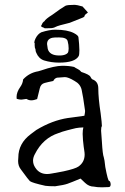

<svg xmlns="http://www.w3.org/2000/svg" viewBox="-20 -780 523 803"><path d="M308.1 -83.5Q334 -101.6 334 -133.8Q334 -137.7 333.5 -142.1Q333 -146.5 332 -153.3L330.1 -166Q328.1 -183.1 327.1 -193.4Q325.7 -208 325.7 -219.7Q325.7 -235.8 328.6 -247.1Q323.2 -247.1 311.5 -246.1Q300.3 -244.6 297.4 -244.1L279.3 -239.7L260.7 -234.9Q239.7 -229.5 225.1 -223.6Q159.7 -202.6 126 -135.7Q118.2 -121.6 118.2 -107.9Q118.2 -89.4 132.3 -72.3Q148.9 -52.2 176.8 -52.2Q185.5 -52.2 195.3 -54.2Q196.3 -54.2 201.2 -55.2L206.5 -56.2L212.4 -57.1Q231.4 -60.1 246.1 -63.5Q294.9 -74.2 308.1 -83.5ZM406.7 3.4Q385.3 3.4 372.6 0.5Q352.1 0.5 335.4 -15.6L316.9 -33.2Q278.3 -17.1 262.5 -11.5Q246.6 -5.9 210.9 -1Q183.1 -1 169.9 -2.9Q114.7 -15.1 105 -22.5Q100.6 -25.9 67.4 -71.3Q55.7 -85.9 55.7 -106.9Q55.7 -113.8 56.6 -121.1Q56.6 -180.2 108.9 -219.2Q126 -231.4 131.8 -236.3Q197.8 -276.4 264.6 -286.6L333 -295.9Q335.9 -310.5 335.9 -315.9Q327.1 -379.9 321.5 -404.3Q315.9 -428.7 292 -441.4Q265.6 -457.5 251.5 -457.5Q247.6 -457.5 218.3 -455.1Q207.5 -451.7 203.6 -442.4Q203.1 -440.9 196.3 -439.9Q189.5 -439 181.9 -436.8Q174.3 -434.6 167 -433.1Q150.9 -429.2 146.5 -411.1L135.3 -365.7Q121.6 -360.4 110.8 -360.4Q100.6 -360.4 92.8 -365.2Q91.8 -366.2 89.4 -366.2Q85.9 -366.2 76.7 -364.3Q73.2 -363.3 69.3 -363.3Q60.5 -363.3 49.8 -366.7L49.3 -374.5Q49.3 -394.5 64.9 -416.5Q75.2 -430.7 76.7 -447.8Q102.1 -475.6 140.1 -481.9Q145.5 -482.9 153.3 -485.8Q207 -504.4 240.2 -504.9Q269.5 -504.9 290 -500Q295.4 -496.1 305.2 -491.2Q313 -487.8 320.3 -479Q353.5 -468.3 358.2 -459Q362.8 -449.7 366.2 -448.2Q391.1 -439.5 391.1 -410.2Q391.1 -369.6 400.9 -306.2Q406.2 -264.6 406.2 -252.4Q402.8 -249.5 402.8 -233.4Q402.8 -225.6 406.2 -186.5Q409.2 -134.3 414.1 -122.1Q417 -114.3 420.4 -81.5Q431.2 -23.9 436.3 -23.4Q441.4 -22.9 442.9 -9.8Q442.9 2 435.1 2.4Q419.4 3.4 406.7 3.4ZM233.9 -547.9Q254.9 -549.3 263.2 -558.6Q267.1 -564.5 267.1 -577.1Q267.1 -592.8 262.9 -608.2Q258.8 -623.5 227.1 -623.5Q204.6 -623.5 199.2 -622.1Q176.8 -617.2 176.8 -595.7Q176.8 -591.8 179.7 -575.7Q187 -547.9 228 -547.9ZM227.1 -518.1Q194.3 -518.1 164.1 -527.3Q142.1 -534.7 131.8 -559.1Q128.4 -565.4 128.4 -573.7Q125 -579.6 125 -590.3V-599.6Q123.5 -600.1 123.5 -602.5Q123.5 -608.4 128.4 -618.7Q137.7 -637.7 152.8 -645Q186.5 -655.8 211.4 -655.8Q261.7 -655.8 289.1 -641.6Q307.6 -631.8 308.1 -624Q311.5 -596.2 312 -570.3Q312 -550.8 309.1 -545.4Q293.5 -518.1 227.1 -518.1ZM156.7 -666.5Q153.3 -667 152.3 -670.4Q152.3 -673.3 152.8 -674.8L154.3 -675.8Q158.2 -687 165.5 -690.9Q171.4 -701.2 198.2 -717.8Q237.8 -747.1 253.9 -755.9Q262.2 -759.8 293 -759.8Q300.8 -759.8 325.2 -752.9Q328.6 -750 342.3 -733.9L347.7 -727.5Q342.8 -724.1 338.1 -720.2Q333.5 -716.3 333.5 -712.4Q333.5 -710.4 327.6 -707Q316.9 -702.6 271.5 -684.6Q222.2 -672.9 212.6 -667.5Q203.1 -662.1 189 -662.1L167.5 -661.6Q159.2 -666.5 156.7 -666.5Z"/></svg>

Font: Kurland
Style: Regular
Weight: 400
Designer: GGBot
Version: 0.22